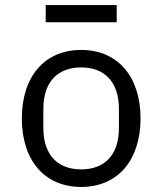

<svg xmlns="http://www.w3.org/2000/svg" viewBox="-20 -725 640 757"><path d="M300.1 12.1C445 12.1 534.1 -94.1 534.1 -258.2C534.1 -421.9 445 -528.1 300.1 -528.1C154.8 -528.1 66.1 -421.9 66.1 -258.2C66.1 -94.1 154.8 12.1 300.1 12.1ZM150.9 -220.9V-295.1C150.9 -405.9 210.9 -459.2 300.1 -459.2C388.8 -459.2 448.9 -405.9 448.9 -295.1V-220.9C448.9 -110.1 388.8 -57.2 300.1 -57.2C210.9 -57.2 150.9 -110.1 150.9 -220.9ZM160.2 -637.1H440V-704.9H160.2Z"/></svg>

Font: Margiela Mono
Style: Regular
Weight: 400
Designer: Mike Abbink, Paul van der Laan, Pieter van Rosmalen
Foundry: Bold Monday
Version: Version 2.003 2021